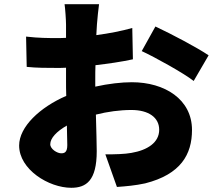

<svg xmlns="http://www.w3.org/2000/svg" viewBox="-20 -837 1040 913"><path d="M271 -108C252 -108 219 -128 219 -151C219 -180 249 -212 298 -240C299 -199 300 -166 300 -147C300 -112 286 -108 271 -108ZM433 -463C433 -484 433 -506 434 -527C494 -534 557 -543 612 -555L609 -704C560 -690 499 -678 438 -670L441 -721C443 -747 448 -798 451 -817H287C290 -798 294 -741 294 -720V-657C278 -656 262 -656 247 -656C211 -656 164 -656 104 -663L107 -519C153 -514 207 -514 251 -514C264 -514 278 -514 294 -515V-458C294 -433 294 -407 295 -381C170 -327 71 -234 71 -145C71 -31 212 56 319 56C390 56 440 22 440 -118C440 -148 438 -217 436 -292C491 -306 550 -314 605 -314C687 -314 737 -278 737 -220C737 -159 681 -123 605 -110C572 -104 529 -103 481 -103L536 52C579 49 624 45 670 35C840 -8 893 -103 893 -219C893 -365 763 -446 607 -446C558 -446 496 -439 433 -425ZM654 -594C715 -566 854 -489 901 -452L972 -574C917 -611 798 -674 719 -711Z"/></svg>

Font: Noto Sans CJK KR Black
Style: Regular
Weight: 900
Designer: Ryoko NISHIZUKA (kana & ideographs); Paul D. Hunt (Latin, Greek & Cyrillic); Wenlong ZHANG (bopomofo); Sandoll Communica
Foundry: Adobe Systems Incorporated
Version: Version 1.004;PS 1.004;hotconv 1.0.82;makeotf.lib2.5.63406